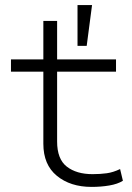

<svg xmlns="http://www.w3.org/2000/svg" viewBox="-20 -725 518 753"><path d="M339 8Q256 8 203 -35.5Q150 -79 150 -161V-444H23V-492H150V-643H204V-492H435V-444H204V-170Q204 -101 242 -71.5Q280 -42 343 -42Q373 -42 398.5 -45.5Q424 -49 451 -62L462 -16Q441 -3 408.5 2.5Q376 8 339 8ZM284 -545V-705H341L320 -545Z"/></svg>

Font: Nunito Sans 7pt Expanded ExtraLight
Style: Regular
Weight: 250
Width: 7
Designer: Vernon Adams
Foundry: Vernon Adams
Version: Version 3.101;gftools[0.9.27]